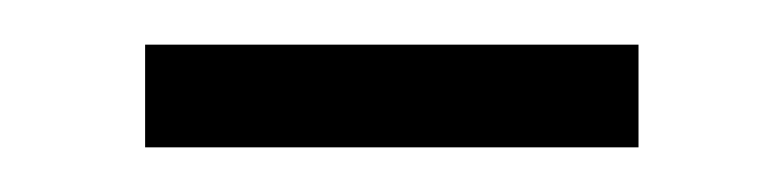

<svg xmlns="http://www.w3.org/2000/svg" viewBox="-20 -570 351 86"><path d="M45 -504V-550H266V-504Z"/></svg>

Font: Assistant ExtraLight Light
Style: Regular
Weight: 300
Version: Version 3.000